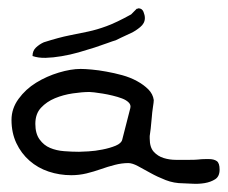

<svg xmlns="http://www.w3.org/2000/svg" viewBox="-20 -442 551 464"><path d="M290 -47.9Q274.4 -47.9 257.3 -43.5Q240.2 -39.1 223.6 -33.2Q207 -27.3 189 -22.9Q170.9 -18.6 152.3 -18.6Q124 -18.6 97.7 -27.3Q71.3 -36.1 51.3 -53.7Q31.2 -71.3 19.5 -96.2Q7.8 -121.1 7.8 -152.3Q7.8 -179.7 24.9 -203.1Q42 -226.6 67.4 -242.2Q92.8 -257.8 122.1 -266.6Q151.4 -275.4 174.8 -275.4Q185.5 -275.4 201.7 -273.9Q217.8 -272.5 236.8 -269Q255.9 -265.6 275.4 -260.3Q294.9 -254.9 311 -246.1Q327.1 -237.3 338.4 -226.1Q349.6 -214.8 351.6 -200.2Q351.6 -195.3 349.6 -183.1Q347.7 -170.9 346.7 -157.2Q345.7 -143.6 344.2 -131.3Q342.8 -119.1 341.8 -113.3V-107.4Q341.8 -85.9 351.6 -75.2Q361.3 -64.5 375.5 -60.1Q389.6 -55.7 405.3 -55.7H436.5Q451.2 -55.7 455.1 -56.2Q459 -56.6 460.4 -56.6Q461.9 -56.6 465.3 -57.1Q468.8 -57.6 484.4 -57.6Q497.1 -57.6 503.9 -52.7Q510.7 -47.9 510.7 -32.2Q510.7 -15.6 500 -8.8Q489.3 -2 474.6 0.5Q460 2.9 445.3 2Q430.7 1 422.9 1Q400.4 1 380.4 -6.8Q360.4 -14.6 343.8 -23.9Q327.1 -33.2 313.5 -40.5Q299.8 -47.9 290 -47.9ZM65.4 -142.6Q65.4 -119.1 75.7 -105Q85.9 -90.8 101.1 -84.5Q116.2 -78.1 134.8 -76.7Q153.3 -75.2 170.9 -75.2Q177.7 -75.2 193.8 -76.2Q210 -77.1 227.5 -80.6Q245.1 -84 259.3 -89.8Q273.4 -95.7 275.4 -104.5L294.9 -180.7Q296.9 -188.5 291 -194.3Q285.2 -200.2 274.9 -204.1Q264.6 -208 252.4 -210.9Q240.2 -213.9 228.5 -215.8Q216.8 -217.8 207.5 -218.8Q198.2 -219.7 196.3 -219.7Q178.7 -219.7 155.8 -216.3Q132.8 -212.9 112.8 -204.6Q92.8 -196.3 79.1 -181.6Q65.4 -167 65.4 -142.6ZM58.6 -306.6Q58.6 -319.3 66.9 -327.1Q75.2 -335 85.9 -339.8Q123 -351.6 147.5 -356.4Q171.9 -361.3 192.9 -365.7Q213.9 -370.1 237.8 -378.9Q261.7 -387.7 296.9 -407.2Q298.8 -409.2 303.7 -414.1Q308.6 -418.9 310.5 -420.9H312.5Q312.5 -420.9 313 -421.4Q313.5 -421.9 314.5 -421.9Q323.2 -421.9 326.7 -413.6Q330.1 -405.3 330.1 -398.4Q330.1 -385.7 318.8 -376.5Q307.6 -367.2 296.9 -362.3Q280.3 -354.5 272.9 -351.1Q265.6 -347.7 259.8 -344.7Q252.9 -342.8 239.7 -337.9Q226.6 -333 208.5 -327.1Q190.4 -321.3 169.9 -315.4Q149.4 -309.6 128.9 -306.2Q108.4 -302.7 90.3 -302.2Q72.3 -301.8 58.6 -306.6Z"/></svg>

Font: Swanky and Moo Moo Cyrillic
Style: Regular
Weight: 400
Designer: Kimberly Geswein; Denis Ignatov
Foundry: Kimberly Geswein; Denis Ignatov
Version: Version 1.003 June 27, 2018